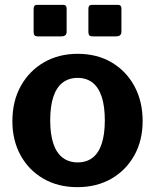

<svg xmlns="http://www.w3.org/2000/svg" viewBox="-20 -762 639 792"><path d="M254.9 -726.3V-632.5Q254.9 -621.2 249.4 -616.6Q243.8 -611.9 230.8 -611.9H137.6Q126.3 -611.9 122.5 -616.4Q118.7 -620.9 118.7 -630.5V-724.9Q118.7 -742 132.7 -742H241Q254.9 -742 254.9 -726.3ZM480.9 -726.3V-632.5Q480.9 -621.2 475.3 -616.6Q469.7 -611.9 456.7 -611.9H363.5Q352.2 -611.9 348.4 -616.4Q344.6 -620.9 344.6 -630.5V-724.9Q344.6 -742 358.6 -742H466.9Q480.9 -742 480.9 -726.3ZM299 10Q219.6 10 159.2 -24.9Q98.9 -59.7 65 -121.2Q31.1 -182.7 31.1 -262Q31.1 -345.4 66.2 -407.9Q101.3 -470.4 162 -505.2Q222.7 -540 300 -540Q380.8 -540 440.9 -504.3Q501 -468.6 534.7 -406.1Q568.4 -343.6 568.4 -262.6Q568.4 -183 534.3 -121.5Q500.2 -60 439.7 -25Q379.1 10 299 10ZM300.3 -92.1Q337.3 -92.1 362.3 -111.7Q387.2 -131.2 399.8 -169.9Q412.4 -208.7 412.4 -265.4Q412.4 -323.6 399.6 -362.5Q386.9 -401.4 361.8 -421.1Q336.8 -440.7 300 -440.7Q263.9 -440.7 238.4 -421.1Q212.8 -401.4 200 -362.5Q187.1 -323.6 187.1 -265.4Q187.1 -208.3 200 -169.7Q212.8 -131.2 238.4 -111.7Q263.9 -92.1 300.3 -92.1Z"/></svg>

Font: Libre Franklin Thin
Style: Regular
Weight: 100
Designer: Pablo Impallari, Rodrigo Fuenzalida, Nhung Nguyen
Foundry: Impallari Type
Version: Version 3.000